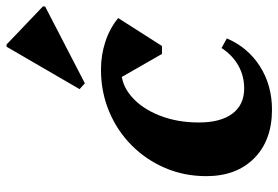

<svg xmlns="http://www.w3.org/2000/svg" viewBox="-153 -689 857 591"><g transform="rotate(-90 275.5 -393.5)"><path d="M233.4 15.2Q139.2 15.2 84 -39.5Q28.8 -94.2 28.8 -187Q28.8 -255 54 -313.8Q79.2 -372.6 123.9 -417Q168.6 -461.4 228.3 -486.3Q288 -511.2 357 -511.2Q401.4 -511.2 442.6 -497.7Q483.8 -484.2 515.4 -458.2L429.4 -323.4H405L317.2 -476.6H446.4V-402.4Q439.8 -416.4 422.5 -426.8Q405.2 -437.2 386.4 -443Q367.6 -448.8 354.4 -448.8Q310 -448.8 273.5 -417Q237 -385.2 215.5 -331Q194 -276.8 194 -210Q194 -142.8 221.3 -106.6Q248.6 -70.4 298.4 -70.4Q337.2 -70.4 369.1 -88.3Q401 -106.2 423.2 -140L452.8 -123.8Q425.4 -59.4 367.2 -22.1Q309 15.2 233.4 15.2ZM314.6 -560.8 296.6 -577 427.2 -801.8H434L551.2 -690V-683.2Z"/></g></svg>

Font: Platypi Light
Style: Italic
Weight: 300
Italic angle: -13°
Designer: David Sargent
Foundry: Bolt Cutter Type
Version: Version 1.200